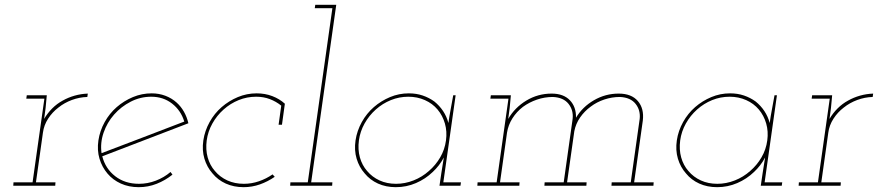

<svg xmlns="http://www.w3.org/2000/svg" viewBox="-20 -770 3640 796"><path d="M36 -14 35 0H209L210 -14H129L158 -220Q162 -251 179.5 -278Q197 -305 222 -324Q247 -344 278 -355.5Q309 -367 342 -368L344 -382Q316 -381 289.5 -373.5Q263 -366 240 -353Q216 -340 196.5 -320.5Q177 -301 163 -277Q165 -290 166 -299.5Q167 -309 169 -322L174 -375H91L89 -361H164L115 -14Z M607 -369Q657 -369 693.5 -340.5Q730 -312 744 -266Q658 -233 573 -200.5Q488 -168 401 -135Q395 -178 409.5 -220Q424 -262 453 -295Q482 -328 522 -348.5Q562 -369 607 -369ZM761 -259Q755 -285 742.5 -307Q730 -329 712 -345Q692 -363 665.5 -373Q639 -383 609 -383Q568 -383 531 -367.5Q494 -352 464 -326Q434 -300 414 -264Q394 -228 388 -188Q382 -147 392.5 -112Q403 -77 426 -50Q448 -24 481 -9Q514 6 555 6Q594 6 629.5 -8Q665 -22 695 -46Q693 -49 691 -51.5Q689 -54 687 -57Q660 -34 626 -21Q592 -8 556 -8Q498 -8 457.5 -39.5Q417 -71 404 -122Q494 -157 582.5 -190.5Q671 -224 761 -259Z M1119 -37 1110 -47Q1084 -29 1053.5 -18.5Q1023 -8 991 -8Q953 -8 922.5 -22Q892 -36 871 -61Q850 -85 841 -117.5Q832 -150 837 -188Q842 -225 860.5 -258Q879 -291 907 -316Q935 -341 969.5 -355Q1004 -369 1042 -369Q1073 -369 1099 -359Q1125 -349 1146 -332L1135 -253H1149L1161 -340Q1139 -360 1109 -371.5Q1079 -383 1044 -383Q1003 -383 966 -367.5Q929 -352 899 -326Q869 -300 849 -264Q829 -228 823 -188Q817 -147 827.5 -112Q838 -77 861 -51Q883 -24 916 -9Q949 6 990 6Q1025 6 1057.5 -5.5Q1090 -17 1119 -37Z M1184 -14 1183 0H1357L1358 -14H1270L1374 -750H1287L1285 -736H1358L1256 -14Z M1454 -188Q1448 -147 1458.5 -112Q1469 -77 1492 -51Q1514 -24 1547 -9Q1580 6 1621 6Q1665 6 1704.5 -11Q1744 -28 1774 -57Q1788 -70 1799.5 -85Q1811 -100 1820 -117Q1818 -101 1815 -85.5Q1812 -70 1810 -54L1802 0H1889L1891 -14H1818L1869 -375H1859Q1854 -346 1848.5 -317.5Q1843 -289 1839 -260Q1832 -287 1817 -309.5Q1802 -332 1781 -349Q1759 -365 1732.5 -374Q1706 -383 1675 -383Q1634 -383 1597 -367.5Q1560 -352 1530 -326Q1500 -300 1480 -264Q1460 -228 1454 -188ZM1468 -188Q1473 -225 1491.5 -258Q1510 -291 1538 -316Q1566 -341 1600.5 -355Q1635 -369 1673 -369Q1710 -369 1741.5 -355Q1773 -341 1794 -316Q1815 -291 1824.5 -258Q1834 -225 1829 -188Q1824 -150 1805 -117.5Q1786 -85 1758 -61Q1730 -36 1694.5 -22Q1659 -8 1622 -8Q1584 -8 1553.5 -22Q1523 -36 1502 -61Q1481 -85 1472 -117.5Q1463 -150 1468 -188Z M2516 -14 2515 0H2689L2690 -14H2609L2645 -270Q2651 -320 2624.5 -351Q2598 -382 2545 -382Q2490 -382 2442.5 -354.5Q2395 -327 2368 -282Q2369 -327 2342.5 -354.5Q2316 -382 2267 -382Q2210 -382 2162 -353Q2114 -324 2087 -277Q2089 -290 2090 -299.5Q2091 -309 2093 -322L2098 -375H2015L2013 -361H2088L2039 -14H1960L1959 0H2133L2134 -14H2053L2082 -220Q2087 -252 2104.5 -279.5Q2122 -307 2148 -327Q2174 -346 2206 -357Q2238 -368 2272 -368Q2316 -366 2337 -339.5Q2358 -313 2354 -277L2317 -14H2238L2237 0H2411L2412 -14H2331L2361 -226Q2367 -257 2385 -283Q2403 -309 2429 -328Q2454 -347 2485.5 -357.5Q2517 -368 2550 -368Q2594 -366 2615 -339.5Q2636 -313 2632 -277L2595 -14Z M2786 -188Q2780 -147 2790.5 -112Q2801 -77 2824 -51Q2846 -24 2879 -9Q2912 6 2953 6Q2997 6 3036.5 -11Q3076 -28 3106 -57Q3120 -70 3131.5 -85Q3143 -100 3152 -117Q3150 -101 3147 -85.5Q3144 -70 3142 -54L3134 0H3221L3223 -14H3150L3201 -375H3191Q3186 -346 3180.5 -317.5Q3175 -289 3171 -260Q3164 -287 3149 -309.5Q3134 -332 3113 -349Q3091 -365 3064.5 -374Q3038 -383 3007 -383Q2966 -383 2929 -367.5Q2892 -352 2862 -326Q2832 -300 2812 -264Q2792 -228 2786 -188ZM2800 -188Q2805 -225 2823.5 -258Q2842 -291 2870 -316Q2898 -341 2932.5 -355Q2967 -369 3005 -369Q3042 -369 3073.5 -355Q3105 -341 3126 -316Q3147 -291 3156.5 -258Q3166 -225 3161 -188Q3156 -150 3137 -117.5Q3118 -85 3090 -61Q3062 -36 3026.5 -22Q2991 -8 2954 -8Q2916 -8 2885.5 -22Q2855 -36 2834 -61Q2813 -85 2804 -117.5Q2795 -150 2800 -188Z M3292 -14 3291 0H3465L3466 -14H3385L3414 -220Q3418 -251 3435.5 -278Q3453 -305 3478 -324Q3503 -344 3534 -355.5Q3565 -367 3598 -368L3600 -382Q3572 -381 3545.5 -373.5Q3519 -366 3496 -353Q3472 -340 3452.5 -320.5Q3433 -301 3419 -277Q3421 -290 3422 -299.5Q3423 -309 3425 -322L3430 -375H3347L3345 -361H3420L3371 -14Z"/></svg>

Font: Josefin Slab Thin
Style: Italic
Weight: 100
Italic angle: -12°
Designer: Santiago Orozco
Foundry: Typemade
Version: Version 2.000